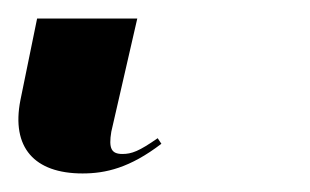

<svg xmlns="http://www.w3.org/2000/svg" viewBox="-37 46 334 207"><path d="M52 233C77 233 103 227 137 201L133 195C113 209 105 212 95 212C83 212 80 206 83 188L111 66H3L-15 154C-25 205 0 233 52 233Z"/></svg>

Font: Noto Serif Display Condensed Medium
Style: Italic
Weight: 500
Width: 3
Italic angle: -12°
Designer: Monotype Design Team
Foundry: Monotype Imaging Inc.
Version: Version 2.009